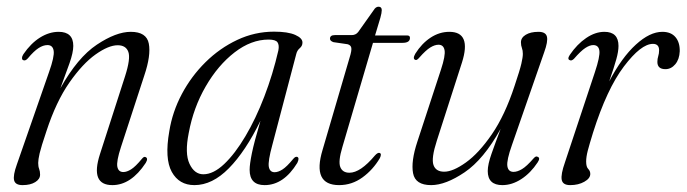

<svg xmlns="http://www.w3.org/2000/svg" viewBox="-20 -530 1996 558"><path d="M48 -355Q44 -356 44 -361.2Q44 -366.5 48 -372.5Q69.5 -404 96.2 -420.8Q123 -437.5 150.5 -437.5Q193 -437.5 193 -396.5Q193 -377.5 182 -346.2Q171 -315 155.5 -273.5Q205.5 -363 261.5 -400.2Q317.5 -437.5 360 -437.5Q406 -437.5 412.5 -403.2Q419 -369 399.5 -311L331.5 -102.5Q318 -61 321 -45.5Q324 -30 338.5 -30Q348.5 -30 361 -37.8Q373.5 -45.5 392.5 -68.5Q398.5 -76 403 -73.5Q411.5 -70 403.5 -56.5Q361 8 306.5 8Q241.5 8 270.5 -82L343.5 -308.5Q360 -360 353 -379.2Q346 -398.5 322 -398.5Q295.5 -398.5 257.8 -371.8Q220 -345 181.5 -289.8Q143 -234.5 115 -149Q99.5 -103 95.2 -84.5Q91 -66 91 -56.5Q91 -46 93.8 -39Q96.5 -32 96.5 -22.5Q96.5 -9.5 82.5 -0.8Q68.5 8 45.5 8Q24.5 8 21 -6Q17.5 -20 29 -52L122.5 -320.5Q138.5 -365.5 136 -382.2Q133.5 -399 118 -399Q105.5 -399 92 -390.2Q78.5 -381.5 61 -360.5Q54 -352.5 48 -355Z M771.5 -109Q758.5 -61.5 761.2 -45.5Q764 -29.5 778 -29.5Q788.5 -29.5 801 -37.5Q813.5 -45.5 832 -68Q838.5 -76 844 -74Q851 -71 844 -56.5Q804.5 8 749 8Q705.5 8 705.5 -36.5Q705.5 -52.5 712 -84.5Q718.5 -116.5 737 -179Q693.5 -90 645.2 -41Q597 8 545 8Q500.5 8 479.2 -30.5Q458 -69 472 -148.5Q481 -205 508.5 -256.8Q536 -308.5 577.2 -349.2Q618.5 -390 669.5 -414Q720.5 -438 776.5 -438Q817 -438 838.2 -428.5Q859.5 -419 859 -406Q859 -396.5 851.2 -390Q843.5 -383.5 841 -373ZM528.5 -143.5Q516.5 -84 530.8 -53.8Q545 -23.5 571 -23.5Q600 -23.5 631.5 -53.2Q663 -83 693.2 -134Q723.5 -185 748.2 -249.5Q773 -314 789 -383.5Q792 -399 786.5 -407Q781 -415 760.5 -415Q710 -415 661.8 -377.8Q613.5 -340.5 577.8 -278.8Q542 -217 528.5 -143.5Z M990 -401.5 949 -407.5Q939 -411 939 -417.5Q939 -428 953 -428H1002Q1014 -428 1021 -437L1066 -500.5Q1072 -510.5 1080 -510.5Q1089.5 -510.5 1089.5 -500.5Q1089.5 -493 1085.5 -478.5L1070 -427H1163Q1171.5 -427 1171.5 -420Q1171.5 -405.5 1150 -405.5H1064L975 -102.5Q962.5 -61 969 -44.5Q975.5 -28 995.5 -28Q1027.5 -28 1069.5 -78Q1078 -87.5 1083.5 -85.5Q1090 -83 1084 -70.5Q1064 -36.5 1033.2 -14.2Q1002.5 8 965.5 8Q886.5 8 917.5 -94.5L996 -362.5Q1002.5 -383 1001 -391Q999.5 -399 990 -401.5Z M1542 -74.5Q1551.5 -71.5 1542.5 -58Q1522 -27 1495 -9.5Q1468 8 1440 8Q1397.5 8 1397.5 -33Q1397.5 -52 1408.5 -83.2Q1419.5 -114.5 1435 -155.5Q1385.5 -66.5 1330.2 -29.2Q1275 8 1233 8Q1187 8 1180.5 -26.5Q1174 -61 1193 -118.5L1261.5 -327.5Q1275 -368.5 1272 -384.2Q1269 -400 1254.5 -400Q1243.5 -400 1230.5 -392Q1217.5 -384 1199 -363Q1191 -353.5 1187 -356Q1178.5 -359 1187 -374Q1205.5 -403.5 1231.2 -420.5Q1257 -437.5 1286 -437.5Q1351 -437.5 1322.5 -348L1249.5 -121Q1233 -70 1239.8 -50.5Q1246.5 -31 1271 -31Q1296.5 -31 1334 -57.8Q1371.5 -84.5 1409.5 -139.8Q1447.5 -195 1475.5 -280.5Q1491 -326.5 1495.2 -345Q1499.5 -363.5 1499.5 -373.5Q1499.5 -383.5 1496.8 -390.5Q1494 -397.5 1494 -407Q1494 -420.5 1508 -429Q1522 -437.5 1545 -437.5Q1566 -437.5 1569.5 -423.5Q1573 -409.5 1561.5 -378L1468 -109Q1452 -64 1454.5 -47.2Q1457 -30.5 1472.5 -30.5Q1483.5 -30.5 1497 -38.5Q1510.5 -46.5 1530.5 -69.5Q1537.5 -77.5 1542 -74.5Z M1636.5 -355Q1627.5 -357.5 1636 -370.5Q1657 -401.5 1683.5 -419.5Q1710 -437.5 1736.5 -437.5Q1777.5 -437.5 1777.5 -396.5Q1777.5 -380.5 1771.2 -358Q1765 -335.5 1750.5 -293.5Q1787 -363 1827.8 -400.2Q1868.5 -437.5 1905 -437.5Q1930 -437.5 1943 -422.2Q1956 -407 1955.5 -381Q1954.5 -357.5 1942.5 -343.2Q1930.5 -329 1914 -329Q1890.5 -329 1890.5 -350Q1890.5 -359 1893 -366.8Q1895.5 -374.5 1895.5 -384Q1895.5 -402.5 1877.5 -402.5Q1843 -402.5 1793.2 -336.8Q1743.5 -271 1703.5 -144.5Q1693 -110.5 1688.2 -92.2Q1683.5 -74 1683.5 -60.5Q1683.5 -45 1689.5 -39Q1695.5 -33 1695.5 -24.5Q1695.5 -11.5 1678.2 -1.8Q1661 8 1637 8Q1615.5 8 1612.5 -7.5Q1609.5 -23 1622 -58.5L1709 -320.5Q1724 -365.5 1722 -382.2Q1720 -399 1704 -399Q1694 -399 1681 -390.5Q1668 -382 1648 -359Q1641 -352.5 1636.5 -355Z"/></svg>

Font: Fraunces 144pt S050 Light
Style: Italic
Weight: 300
Italic angle: -16°
Version: Version 1.000; ttfautohint (v1.8.3)